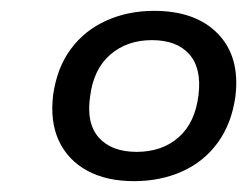

<svg xmlns="http://www.w3.org/2000/svg" viewBox="-20 -734 456 354"><path d="M227 -400Q176 -400 140.5 -419.5Q105 -439 88.5 -474.5Q72 -510 78 -559Q85 -609 110.5 -643.5Q136 -678 176 -696Q216 -714 264 -714Q341 -714 382 -671.5Q423 -629 414 -556Q407 -506 381.5 -471Q356 -436 316 -418Q276 -400 227 -400ZM232 -454Q279 -454 309.5 -481Q340 -508 346 -559Q352 -608 329 -634Q306 -660 260 -660Q214 -660 183 -633Q152 -606 146 -555Q139 -506 162.5 -480Q186 -454 232 -454Z"/></svg>

Font: Nunito Sans 10pt SemiExpanded Medium
Style: Italic
Weight: 500
Width: 6
Italic angle: -9°
Designer: Vernon Adams
Foundry: Vernon Adams
Version: Version 3.101;gftools[0.9.27]